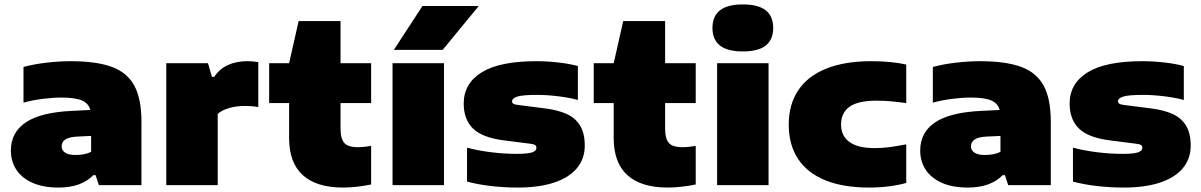

<svg xmlns="http://www.w3.org/2000/svg" viewBox="-20 -835 5418 866"><path d="M618 -287V0H426L411 -45H401Q346.5 11 244 11Q174 11 125.8 -10.8Q77.5 -32.5 53.2 -70.2Q29 -108 29 -156Q29 -238 96.5 -283.2Q164 -328.5 306 -335L387.5 -339Q379.5 -369 349.2 -382Q319 -395 256 -395Q219 -395 172 -389Q125 -383 86 -372V-533Q134.5 -546 191.5 -552.5Q248.5 -559 298 -559Q414.5 -559 484 -533.5Q553.5 -508 585.8 -448.8Q618 -389.5 618 -287ZM391 -150V-222L329 -219Q291 -217 274.5 -205.8Q258 -194.5 258 -175Q258 -157 273.8 -146.5Q289.5 -136 320 -136Q363 -136 391 -150Z M730 -550H918L936 -488H946Q969 -523.5 1007 -541.2Q1045 -559 1095 -559Q1119 -559 1145 -555V-352Q1120 -357 1081 -357Q1046 -357 1013 -347.5Q980 -338 962 -321V0H730Z M1516 -370V-256Q1516 -223 1524 -204.5Q1532 -186 1549.2 -178.5Q1566.5 -171 1597 -171Q1619.5 -171 1654 -177V-3Q1626.5 3 1592 7Q1557.5 11 1528 11Q1407.5 11 1345.8 -45Q1284 -101 1284 -212V-370H1194V-550H1284L1327 -740H1516V-550H1654V-370Z M1750.5 0V-550H1982.5V0ZM1756.5 -610 1885.5 -808H2139.5L1976.5 -610Z M2086.5 -16V-169Q2134.5 -156 2194.2 -148.5Q2254 -141 2311.5 -141Q2360 -141 2379.8 -147.8Q2399.5 -154.5 2399.5 -168Q2399.5 -176.5 2393.5 -180.8Q2387.5 -185 2369.5 -187L2251.5 -202Q2155 -214.5 2113.2 -255.5Q2071.5 -296.5 2071.5 -368Q2071.5 -458.5 2152.8 -508.8Q2234 -559 2399.5 -559Q2448.5 -559 2500.2 -553Q2552 -547 2586.5 -537V-384Q2551 -394 2499.8 -400.5Q2448.5 -407 2401.5 -407Q2335 -407 2312.2 -399Q2289.5 -391 2289.5 -378Q2289.5 -371 2296 -367Q2302.5 -363 2320.5 -361L2438.5 -346Q2497.5 -338.5 2536.8 -320.5Q2576 -302.5 2596.8 -268Q2617.5 -233.5 2617.5 -178Q2617.5 -119 2582.2 -76.5Q2547 -34 2479.2 -11.5Q2411.5 11 2315.5 11Q2254 11 2194 4Q2134 -3 2086.5 -16Z M2980 -370V-256Q2980 -223 2988 -204.5Q2996 -186 3013.2 -178.5Q3030.5 -171 3061 -171Q3083.5 -171 3118 -177V-3Q3090.5 3 3056 7Q3021.5 11 2992 11Q2871.5 11 2809.8 -45Q2748 -101 2748 -212V-370H2658V-550H2748L2791 -740H2980V-550H3118V-370Z M3214.5 0V-550H3446.5V0ZM3193.5 -709Q3193.5 -761.5 3227 -788.2Q3260.5 -815 3330.5 -815Q3400.5 -815 3434 -788.2Q3467.5 -761.5 3467.5 -709Q3467.5 -656.5 3434 -629.8Q3400.5 -603 3330.5 -603Q3260.5 -603 3227 -629.8Q3193.5 -656.5 3193.5 -709Z M3537.5 -273Q3537.5 -363 3580 -427.2Q3622.5 -491.5 3706 -525.2Q3789.5 -559 3910.5 -559Q3998.5 -559 4067.5 -544V-370Q4027.5 -375.5 3997.2 -378.2Q3967 -381 3934.5 -381Q3850.5 -381 3812 -353.8Q3773.5 -326.5 3773.5 -273Q3773.5 -221.5 3811.8 -194.2Q3850 -167 3924.5 -167Q3957 -167 3988 -170.8Q4019 -174.5 4067.5 -184V-10Q4035 -0.5 3991.8 5.2Q3948.5 11 3900.5 11Q3783 11 3701.8 -22.2Q3620.5 -55.5 3579 -119.2Q3537.5 -183 3537.5 -273Z M4719.5 -287V0H4527.5L4512.5 -45H4502.5Q4448 11 4345.5 11Q4275.5 11 4227.2 -10.8Q4179 -32.5 4154.8 -70.2Q4130.5 -108 4130.5 -156Q4130.5 -238 4198 -283.2Q4265.5 -328.5 4407.5 -335L4489 -339Q4481 -369 4450.8 -382Q4420.5 -395 4357.5 -395Q4320.5 -395 4273.5 -389Q4226.5 -383 4187.5 -372V-533Q4236 -546 4293 -552.5Q4350 -559 4399.5 -559Q4516 -559 4585.5 -533.5Q4655 -508 4687.2 -448.8Q4719.5 -389.5 4719.5 -287ZM4492.5 -150V-222L4430.5 -219Q4392.5 -217 4376 -205.8Q4359.5 -194.5 4359.5 -175Q4359.5 -157 4375.2 -146.5Q4391 -136 4421.5 -136Q4464.5 -136 4492.5 -150Z M4819.5 -16V-169Q4867.5 -156 4927.2 -148.5Q4987 -141 5044.5 -141Q5093 -141 5112.8 -147.8Q5132.5 -154.5 5132.5 -168Q5132.5 -176.5 5126.5 -180.8Q5120.5 -185 5102.5 -187L4984.5 -202Q4888 -214.5 4846.2 -255.5Q4804.5 -296.5 4804.5 -368Q4804.5 -458.5 4885.8 -508.8Q4967 -559 5132.5 -559Q5181.5 -559 5233.2 -553Q5285 -547 5319.5 -537V-384Q5284 -394 5232.8 -400.5Q5181.5 -407 5134.5 -407Q5068 -407 5045.2 -399Q5022.5 -391 5022.5 -378Q5022.5 -371 5029 -367Q5035.5 -363 5053.5 -361L5171.5 -346Q5230.5 -338.5 5269.8 -320.5Q5309 -302.5 5329.8 -268Q5350.5 -233.5 5350.5 -178Q5350.5 -119 5315.2 -76.5Q5280 -34 5212.2 -11.5Q5144.5 11 5048.5 11Q4987 11 4927 4Q4867 -3 4819.5 -16Z"/></svg>

Font: Encode Sans Expanded Black
Style: Regular
Weight: 900
Width: 7
Designer: Multiple Designers
Foundry: Impallari Type
Version: Version 2.000